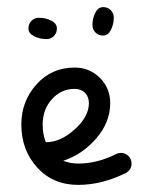

<svg xmlns="http://www.w3.org/2000/svg" viewBox="-20 -520 430 540"><path d="M200 0Q129 0 84.5 -49Q40 -98 40 -170Q40 -235 82.5 -282.5Q125 -330 190 -330Q232 -330 261 -301Q290 -272 290 -230Q290 -176 250.5 -130.5Q211 -85 158 -68Q177 -60 200 -60Q254 -60 307 -87Q313 -90 320 -90Q332 -90 341 -81.5Q350 -73 350 -60Q350 -42 333 -33Q266 0 200 0ZM230 -230Q230 -248 219 -259Q208 -270 190 -270Q152 -270 126 -241Q100 -212 100 -170Q100 -141 109 -120Q150 -120 190 -156Q230 -192 230 -230ZM270 -500Q283 -500 291.5 -491.5Q300 -483 300 -470Q300 -452 292 -436Q284 -420 270 -420Q257 -420 248.5 -428.5Q240 -437 240 -450Q240 -468 248 -484Q256 -500 270 -500ZM60 -440Q60 -453 68.5 -461.5Q77 -470 90 -470Q108 -470 124 -462Q140 -454 140 -440Q140 -427 131.5 -418.5Q123 -410 110 -410Q92 -410 76 -418Q60 -426 60 -440Z"/></svg>

Font: Pecita
Style: Book
Weight: 400
Width: 7
Version: Version 4.3